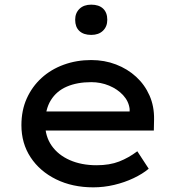

<svg xmlns="http://www.w3.org/2000/svg" viewBox="-20 -795 764 825"><path d="M381 10Q291 10 221 -24.5Q151 -59 111.5 -119Q72 -179 72 -257Q72 -321 95 -372Q118 -423 158.5 -460Q199 -497 254 -517Q309 -537 372 -537Q429 -537 478.5 -518Q528 -499 565 -465Q602 -431 622.5 -384.5Q643 -338 642 -282L641 -234H156L133 -316H552L537 -303V-327Q533 -360 509 -386Q485 -412 449 -427Q413 -442 372 -442Q312 -442 267.5 -423Q223 -404 198.5 -364.5Q174 -325 174 -264Q174 -209 202 -169Q230 -129 280 -107Q330 -85 395 -85Q451 -85 492 -101Q533 -117 570 -145L619 -70Q593 -48 554 -29.5Q515 -11 470.5 -0.5Q426 10 381 10ZM372 -645Q339 -645 321 -662Q303 -679 303 -710Q303 -739 321.5 -757Q340 -775 372 -775Q405 -775 423 -758Q441 -741 441 -710Q441 -681 422.5 -663Q404 -645 372 -645Z"/></svg>

Font: Lexend Exa
Style: Regular
Weight: 400
Designer: Bonnie Shaver-Troup, Thomas Jockin
Foundry: Lexend
Version: Version 1.007